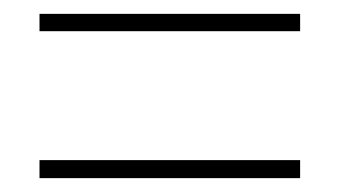

<svg xmlns="http://www.w3.org/2000/svg" viewBox="-20 -491 490 277"><path d="M37 -446H413V-471H37ZM37 -234H413V-260H37Z"/></svg>

Font: Noto Sans Thai Cond Thin
Style: Regular
Weight: 100
Width: 3
Designer: Monotype Design Team
Foundry: Monotype Imaging Inc.
Version: Version 2.002